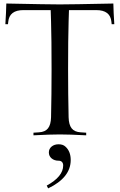

<svg xmlns="http://www.w3.org/2000/svg" viewBox="-20 -752 665 1067"><path d="M166 0V-14.6L196.3 -16.6Q231 -18.6 246.8 -38.8Q262.7 -59.1 263.7 -100.1Q266.6 -227.1 266.6 -366.2Q266.6 -537.1 263.7 -632.3Q262.7 -678.7 261.7 -695.8H109.9Q32.2 -695.8 25.9 -631.3L24.4 -617.7H9.8Q14.2 -685.1 15.1 -732.4Q252.4 -727.5 312.5 -727.5Q372.6 -727.5 609.9 -732.4Q610.8 -685.1 615.2 -617.7H600.6L599.1 -631.3Q592.8 -695.8 515.1 -695.8H363.3Q362.3 -678.7 361.3 -632.3Q358.4 -537.1 358.4 -366.2Q358.4 -227.1 361.3 -100.1Q362.3 -59.1 378.2 -38.8Q394 -18.6 428.7 -16.6L459 -14.6V0Q365.7 -4.9 312.5 -4.9Q259.3 -4.9 166 0ZM247.6 294.9 239.7 279.3Q331.1 229.5 331.1 167.5Q331.1 155.3 324.5 148.2Q317.9 141.1 305.7 141.1Q282.2 141.1 266.8 128.2Q251.5 115.2 251.5 95.2Q251.5 75.2 266.8 62.5Q282.2 49.8 305.7 49.8Q330.1 49.8 343.8 63Q373 89.4 373 137.2Q373 234.9 247.6 294.9Z"/></svg>

Font: Flanker
Style: Regular
Weight: 400
Designer: Flanker
Foundry: Flanker
Version: Version 2.027